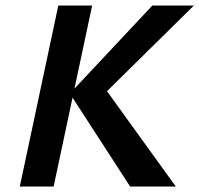

<svg xmlns="http://www.w3.org/2000/svg" viewBox="-20 -678 725 698"><path d="M453 0 234 -338 534 -658H685L335 -313L352 -370L619 0ZM52 0 192 -658H315L175 0Z"/></svg>

Font: Ysabeau
Style: Bold Italic
Weight: 700
Italic angle: -12°
Designer: Christian Thalmann (Catharsis Fonts)
Version: Version 2.002